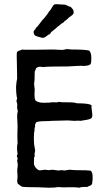

<svg xmlns="http://www.w3.org/2000/svg" viewBox="-20 -885 503 896"><path d="M323 -833Q325 -826 322.5 -821Q320 -816 311 -810Q302 -804 301 -803Q298 -798 288.5 -791.5Q279 -785 276 -780Q269 -777 260.5 -769.5Q252 -762 247 -759Q243 -754 233.5 -747Q224 -740 221 -737Q219 -736 218 -734Q217 -732 215.5 -729.5Q214 -727 213 -726Q207 -725 198.5 -717.5Q190 -710 184 -709Q180 -708 175 -709Q170 -710 164 -712Q158 -714 154 -715Q138 -718 137 -734Q136 -740 141.5 -745Q147 -750 147 -754Q155 -760 166.5 -776.5Q178 -793 186 -800Q189 -804 194 -810Q199 -816 203 -821.5Q207 -827 210 -833Q215 -836 221.5 -848.5Q228 -861 235 -865Q242 -866 261 -864.5Q280 -863 285 -863Q299 -856 311 -852Q312 -850 317.5 -844.5Q323 -839 323 -833ZM139 -213 144 -183Q144 -181 142.5 -174.5Q141 -168 141 -165L142 -158Q142 -152 139 -151Q139 -145 138.5 -132Q138 -119 139 -116Q146 -98 161 -91Q164 -89 175.5 -91Q187 -93 189 -93Q192 -93 198.5 -92Q205 -91 208 -91Q211 -91 217 -92Q223 -93 226 -93Q230 -93 236 -91.5Q242 -90 246 -90Q250 -89 257.5 -90Q265 -91 267 -91Q269 -91 276 -90Q283 -89 286 -90Q289 -90 295 -91.5Q301 -93 304 -93Q308 -93 317 -92Q326 -91 330 -91Q392 -91 404 -88Q417 -75 410 -28Q408 -20 393 -16Q391 -13 386 -12.5Q381 -12 376 -12.5Q371 -13 366 -12Q362 -13 357 -11Q352 -9 349 -9Q333 -12 301 -11Q269 -10 251 -12Q238 -9 207 -9Q199 -9 183 -10Q167 -11 159 -11Q94 -11 82 -14Q79 -15 63 -28Q61 -32 60.5 -37.5Q60 -43 61 -50Q62 -57 62 -61Q59 -91 62 -105Q62 -107 62.5 -110.5Q63 -114 63 -115Q62 -118 61.5 -126Q61 -134 60 -137Q65 -144 59 -154Q58 -158 60 -161.5Q62 -165 62 -168Q57 -196 62 -216Q60 -241 62 -298Q62 -305 61 -319.5Q60 -334 60 -344.5Q60 -355 63 -364Q63 -369 61 -375.5Q59 -382 60 -388Q62 -402 57 -411Q56 -415 58 -419Q60 -423 60 -425Q55 -444 55 -481Q57 -507 60 -518Q60 -527 59.5 -548Q59 -569 59 -580Q57 -632 59 -641Q61 -645 65.5 -647Q70 -649 76 -651Q82 -653 85 -654Q86 -652 156 -653Q226 -654 227 -654Q235 -654 249.5 -653Q264 -652 271 -652Q275 -652 282.5 -654Q290 -656 292 -656Q296 -656 303 -655Q310 -654 314 -654Q375 -654 396 -649Q410 -636 405 -592Q404 -586 399.5 -583Q395 -580 384 -578.5Q373 -577 371 -577Q364 -579 334 -577Q304 -575 297 -575Q200 -575 182 -572Q159 -576 152 -569Q148 -568 146 -560.5Q144 -553 142 -551Q142 -504 139 -496Q142 -466 142 -465Q139 -430 145 -417Q155 -406 181.5 -405.5Q208 -405 227 -408Q231 -408 237 -407.5Q243 -407 247 -407.5Q251 -408 254 -410Q266 -407 296 -407.5Q326 -408 339 -403Q395 -403 407 -394Q406 -385 409.5 -362.5Q413 -340 407 -334Q400 -328 379.5 -325Q359 -322 355 -321Q351 -322 346.5 -322Q342 -322 336 -321.5Q330 -321 327 -321Q321 -321 311.5 -322Q302 -323 297 -323Q275 -323 219 -321Q218 -321 214 -320.5Q210 -320 208 -320Q161 -320 150 -315Q141 -304 144 -293Q141 -290 141 -279.5Q141 -269 139 -266Q137 -238 139 -213Z"/></svg>

Font: FuturaRenner
Style: Regular
Weight: 400
Designer: BSozoo
Foundry: BSozoo
Version: Version 1.001;PS 001.001;hotconv 1.0.70;makeotf.lib2.5.58329